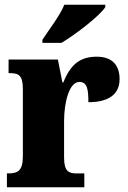

<svg xmlns="http://www.w3.org/2000/svg" viewBox="-20 -786 536 806"><path d="M158 -619V-606H238C300 -643 400 -721 422 -756V-766H250C232 -721 184 -659 158 -619ZM9 0H334V-58H302C269 -58 249 -66 249 -125V-277C249 -358 271 -442 313 -442C346 -442 351 -412 351 -357C429 -357 482 -385 482 -454C482 -508 455 -548 386 -548C317 -548 276 -516 246 -440H242L223 -536H16V-479H20C59 -479 76 -470 76 -411V-130C76 -67 53 -58 13 -58H9Z"/></svg>

Font: Noto Serif Khmer Condensed Black
Style: Regular
Weight: 900
Width: 3
Designer: Danh Hong and the Monotype Design Team
Foundry: Monotype Imaging Inc.
Version: Version 2.004